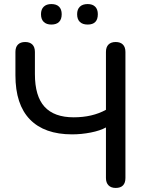

<svg xmlns="http://www.w3.org/2000/svg" viewBox="-20 -919 721 946"><path d="M502 -42V-291Q473 -275 427 -266Q381 -257 335 -257Q199 -257 127.5 -330.5Q56 -404 56 -548V-663Q56 -687 68.5 -699.5Q81 -712 104 -712Q127 -712 139.5 -699.5Q152 -687 152 -663V-554Q152 -445 199.5 -393Q247 -341 343 -341Q435 -341 502 -378V-663Q502 -687 514.5 -699.5Q527 -712 550 -712Q573 -712 585.5 -699.5Q598 -687 598 -663V-42Q598 -18 586 -5.5Q574 7 550 7Q527 7 514.5 -6Q502 -19 502 -42ZM360 -849Q360 -873 373.5 -886Q387 -899 412 -899Q436 -899 449 -886Q462 -873 462 -849Q462 -798 412 -798Q387 -798 373.5 -811Q360 -824 360 -849ZM182 -849Q182 -873 195.5 -886Q209 -899 233 -899Q258 -899 271 -886Q284 -873 284 -849Q284 -824 271 -811Q258 -798 233 -798Q209 -798 195.5 -811Q182 -824 182 -849Z"/></svg>

Font: SN Pro
Style: Regular
Weight: 400
Designer: Tobias Whetton
Foundry: Supernotes
Version: Version 1.003